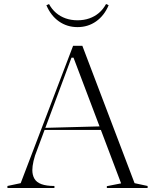

<svg xmlns="http://www.w3.org/2000/svg" viewBox="-20 -936 772 956"><path d="M17 0V-10L83 -24L344 -708H390L650 -24L715 -10V0H512V-9L583 -23L346 -649H336L165 -190Q153 -161 147 -134.5Q141 -108 141 -89Q141 -64 151.5 -46Q162 -28 186.5 -19Q211 -10 251 -10V0ZM190 -289V-299L488 -307V-289ZM366 -801Q314 -801 273.5 -829.5Q233 -858 211 -910L224 -916Q238 -890 259 -872Q280 -854 307 -844.5Q334 -835 366 -835Q398 -835 425 -844.5Q452 -854 473 -872Q494 -890 508 -916L521 -910Q499 -858 458.5 -829.5Q418 -801 366 -801Z"/></svg>

Font: Kalnia Thin Light
Style: Regular
Weight: 300
Version: Version 1.105